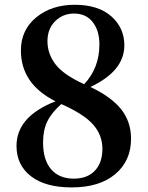

<svg xmlns="http://www.w3.org/2000/svg" viewBox="-20 -777 624 812"><path d="M292 -21.5Q349.6 -21.5 381.3 -55.2Q413.1 -88.9 413.1 -147.5Q413.1 -205.1 374.5 -249.5Q335.9 -293.9 239.3 -336.9Q198.2 -300.8 180.2 -263.7Q162.1 -226.6 162.1 -174.8Q162.1 -100.6 196.3 -61Q230.5 -21.5 292 -21.5ZM293 -719.7Q246.1 -719.7 213.4 -687.5Q180.7 -655.3 180.7 -602.5Q180.7 -549.8 214.4 -505.4Q248 -460.9 335.9 -420.9Q400.4 -489.3 400.4 -588.9Q400.4 -647.5 372.1 -683.6Q343.8 -719.7 293 -719.7ZM362.3 -409.2Q451.2 -367.2 492.7 -314.5Q534.2 -261.7 534.2 -190.4Q534.2 -96.7 467.3 -40.5Q400.4 15.6 283.2 15.6Q171.9 15.6 110.8 -31.7Q49.8 -79.1 49.8 -160.2Q49.8 -284.2 214.8 -348.6Q68.4 -421.9 68.4 -563.5Q68.4 -650.4 133.3 -703.6Q198.2 -756.8 295.9 -756.8Q395.5 -756.8 450.7 -708Q505.9 -659.2 505.9 -585Q505.9 -476.6 362.3 -409.2Z"/></svg>

Font: GenYoMin TW TTF Bold
Style: Regular
Weight: 700
Version: Version 1.300